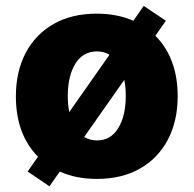

<svg xmlns="http://www.w3.org/2000/svg" viewBox="-20 -598 661 654"><path d="M148.4 36.6 74.2 -13.8 109.4 -64.3Q34.1 -140.6 34.1 -269.9Q34.1 -354 67.3 -417.4Q100.5 -480.8 162.3 -516.2Q224.1 -551.5 309.7 -551.5Q378.9 -551.5 434.3 -527.3L469.5 -577.8L545.1 -527.3L509.2 -476.2Q585.2 -399.9 585.2 -269.9Q585.2 -186.1 552 -122.7Q518.8 -59.3 457.2 -24Q395.6 11.4 309.7 11.4Q239.3 11.4 183.6 -13.5ZM215.9 -216.3 353 -411.6Q334.2 -422.9 310.7 -422.9Q262.4 -422.9 236.7 -380.9Q210.9 -338.8 210.9 -271Q210.9 -241.1 215.9 -216.3ZM310.7 -119.7Q357.2 -119.7 382.8 -161.6Q408.4 -203.5 408.4 -271Q408.4 -300.4 403.4 -326L266.7 -131.4Q286.2 -119.7 310.7 -119.7Z"/></svg>

Font: Inter UI Extra Bold
Style: Regular
Weight: 800
Designer: Rasmus Andersson
Foundry: rsms
Version: 3.2;8d6f07862